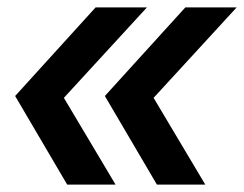

<svg xmlns="http://www.w3.org/2000/svg" viewBox="-20 -540 661 520"><path d="M405 -40H536L396 -275L621 -520H482L264 -280ZM162 -40H293L153 -275L378 -520H239L21 -280Z"/></svg>

Font: JetBrains Mono
Style: Bold Italic
Weight: 558
Italic angle: -9°
Monospace: yes
Designer: Philipp Nurullin, Konstantin Bulenkov
Foundry: JetBrains
Version: Version 2.305